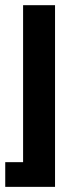

<svg xmlns="http://www.w3.org/2000/svg" viewBox="-27 -520 293 740"><path d="M-6.8 200.2V105H62V-500H185.1V200.2Z"/></svg>

Font: TASA Orbiter Text SemiBold
Style: Regular
Weight: 600
Designer: Weizhong Zhang
Version: Version 1.000;Glyphs 3.1.2 (3151)